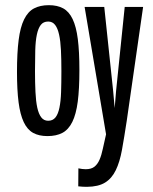

<svg xmlns="http://www.w3.org/2000/svg" viewBox="-20 -517 590 739"><path d="M285.6 -247.6Q285.6 -174.8 279.3 -126Q272.9 -77.1 258.3 -47.6Q243.7 -18.1 220.2 -5.6Q196.8 6.8 162.6 6.8Q129.9 6.8 107.4 -5.6Q85 -18.1 71.3 -47.1Q57.6 -76.2 51.5 -123.3Q45.4 -170.4 45.4 -240.2Q45.4 -314 51.8 -363.3Q58.1 -412.6 72.8 -442.4Q87.4 -472.2 110.8 -484.6Q134.3 -497.1 168 -497.1Q200.7 -497.1 223.1 -484.9Q245.6 -472.7 259.5 -443.6Q273.4 -414.6 279.5 -366.7Q285.6 -318.8 285.6 -247.6ZM216.3 -243.2Q216.3 -288.1 214.6 -323.5Q212.9 -358.9 207.5 -383.5Q202.1 -408.2 192.1 -421.1Q182.1 -434.1 165.5 -434.1Q147 -434.1 137 -421.1Q127 -408.2 121.8 -383.5Q116.7 -358.9 115.7 -323.5Q114.7 -288.1 114.7 -243.2Q114.7 -198.2 116.5 -162.6Q118.2 -127 123.5 -102.5Q128.9 -78.1 138.9 -65.2Q148.9 -52.2 165.5 -52.2Q183.1 -52.2 193.4 -64.9Q203.6 -77.6 208.7 -102.3Q213.9 -127 215.1 -162.4Q216.3 -197.8 216.3 -243.2ZM530.8 -490.2 467.8 -51.8Q458 12.2 449.5 59.6Q440.9 106.9 425.5 138.4Q410.2 169.9 384.3 185.8Q358.4 201.7 314.9 202.1Q306.2 202.1 298.8 201.7Q291.5 201.2 281.2 200.2L281.7 130.9Q296.9 134.3 310.1 134.3Q331.1 134.3 343.3 124.8Q355.5 115.2 363 97.9Q370.6 80.6 375.7 55.9Q380.9 31.2 388.2 0L305.7 -490.2H381.3L415.5 -167L421.4 -101.1L426.8 -167L460 -490.2Z"/></svg>

Font: Code New Roman
Style: Regular
Weight: 400
Monospace: yes
Designer: Sam Radian
Foundry: Code New Roman
Version: Version 2.00 November 29, 2014